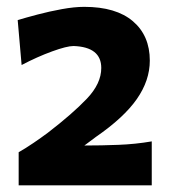

<svg xmlns="http://www.w3.org/2000/svg" viewBox="-20 -890 511 572"><path d="M35.6 -337.9V-436.5Q57.1 -448.7 80.1 -464.4Q103 -480 122.6 -494.6Q196.3 -551.3 239 -596.2Q281.7 -641.1 281.7 -687.5Q281.7 -750 199.2 -752.9Q179.2 -752.9 135 -736.8Q90.8 -720.7 44.4 -696.3L32.7 -830.1Q56.6 -837.4 91.8 -846.7Q127 -856 164.3 -862.8Q201.7 -869.6 231 -869.6Q325.7 -869.6 376 -826.7Q426.3 -783.7 426.3 -709.5Q426.3 -650.4 387.7 -595Q349.1 -539.6 266.1 -482.4L231.4 -456.5Q282.2 -456.5 332.8 -458.5Q383.3 -460.4 432.1 -468.8V-337.9Z"/></svg>

Font: Pinar DS4-Bold
Style: Regular
Weight: 700
Designer: Amin Abedi
Version: Version 2.000